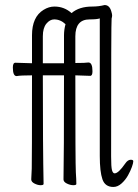

<svg xmlns="http://www.w3.org/2000/svg" viewBox="-20 -729 549 762"><path d="M430 13Q397 13 386.5 -17.5Q376 -48 376 -110V-656Q365 -652 336 -652Q307 -652 293 -635Q279 -618 279 -585V-479Q320 -479 331 -481Q347 -481 347 -446Q347 -428 338 -428L279 -430Q279 -79 281 -45Q283 -16 283 1Q283 6 271 6Q259 6 245.5 -0.5Q232 -7 232 -17Q234 -103 234 -430H150Q150 -137 153 1Q153 6 141 6Q130 6 117 -0.5Q104 -7 104 -17Q104 -29 106 -60Q107 -85 107 -430Q61 -430 46 -427Q31 -427 31 -461Q31 -480 41 -480Q56 -479 107 -478V-589Q107 -662 153 -690Q174 -703 196 -703Q235 -703 264 -677Q294 -703 346 -703Q372 -703 395 -709Q415 -709 422 -683Q425 -673 425 -668Q425 -662 423 -655.5Q421 -649 421 -108Q421 -66 424.5 -53.5Q428 -41 435 -41Q450 -41 477 -80Q487 -95 499 -95Q509 -95 509 -89Q509 -82 503.5 -66.5Q498 -51 488 -33Q478 -15 462.5 -1Q447 13 430 13ZM150 -478H234V-589Q234 -611 240 -633Q220 -652 195 -652Q178 -652 164 -635Q150 -618 150 -585Z"/></svg>

Font: LXGW WenKai Mono TC Light
Style: Regular
Weight: 300
Designer: LXGW / Fontworks Inc.
Foundry: LXGW / Fontworks Inc.
Version: Version 1.330